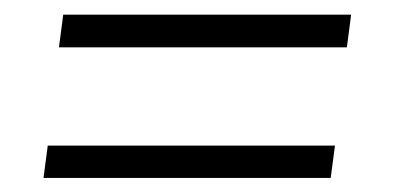

<svg xmlns="http://www.w3.org/2000/svg" viewBox="-20 -410 548 267"><path d="M62 -344.2 67.9 -389.6H468.3L462.4 -344.2ZM40.5 -162.6 46.4 -207.5H445.8L439.9 -162.6Z"/></svg>

Font: Muli
Style: ExtraLightItalic
Weight: 200
Italic angle: -7°
Designer: Vernon Adams
Foundry: newtypography
Version: Version 2.0; ttfautohint (v1.00rc1.2-2d82) -l 8 -r 50 -G 200